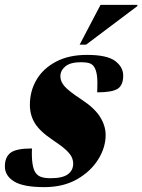

<svg xmlns="http://www.w3.org/2000/svg" viewBox="-40 -752 583 787"><path d="M91 -143.5Q88 -69 106 -43.5Q115 -31 130 -26.2Q145 -21.5 167 -21.5Q216 -21.5 238 -37.5Q260 -53.5 260 -81Q260 -95 253.8 -108.2Q247.5 -121.5 229.8 -138Q212 -154.5 176.5 -178Q123.5 -213.5 103 -246.8Q82.5 -280 82.5 -322.5Q82.5 -379 109.8 -425.2Q137 -471.5 189.5 -499.2Q242 -527 316.5 -527Q398.5 -527 431.8 -502.2Q465 -477.5 465 -442Q465 -403 442.5 -388.2Q420 -373.5 358.5 -373.5Q360.5 -419.5 357.5 -441.5Q354.5 -463.5 347 -476Q339.5 -489 326 -493Q312.5 -497 292.5 -497Q248.5 -497 228 -480Q207.5 -463 207.5 -439Q207.5 -417.5 225 -397.8Q242.5 -378 295 -343.5Q347.5 -309 370.2 -272.8Q393 -236.5 393 -198.5Q393 -147.5 362.5 -98.5Q332 -49.5 275.8 -17.2Q219.5 15 141.5 15Q55.5 15 17.8 -8.2Q-20 -31.5 -20 -70Q-20 -108 3.2 -125.8Q26.5 -143.5 91 -143.5ZM286.5 -569 372 -732H523V-727L313 -569Z"/></svg>

Font: Newsreader Display ExtraBold
Style: Italic
Weight: 800
Italic angle: -17°
Designer: Hugues Gentile
Foundry: Production Type
Version: Version 1.001